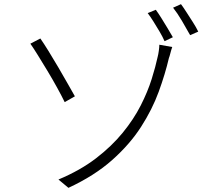

<svg xmlns="http://www.w3.org/2000/svg" viewBox="-20 -866 1040 923"><path d="M261 -3Q366 -47 441.5 -105Q517 -163 570 -228Q623 -293 656.5 -359Q690 -425 709 -485.5Q728 -546 738 -593Q741 -604 743.5 -622Q746 -640 746 -651L808 -640Q803 -626 799 -610Q795 -594 792 -587Q774 -510 743 -425Q712 -340 658 -256Q604 -172 519 -96.5Q434 -21 309 37ZM174 -681Q190 -658 213 -621Q236 -584 260.5 -542Q285 -500 306 -463Q327 -426 340 -403L291 -375Q277 -404 255 -444Q233 -484 208 -525.5Q183 -567 161.5 -601.5Q140 -636 126 -656ZM729 -819Q740 -804 755.5 -779.5Q771 -755 785.5 -730.5Q800 -706 811 -687L771 -668Q762 -689 747.5 -713.5Q733 -738 718 -762Q703 -786 690 -803ZM850 -846Q862 -830 877 -806.5Q892 -783 907.5 -759Q923 -735 933 -714L894 -697Q877 -728 854.5 -766Q832 -804 812 -829Z"/></svg>

Font: Noto Sans SC Thin Light
Style: Regular
Weight: 300
Version: Version 2.004-H2;hotconv 1.0.118;makeotfexe 2.5.65603